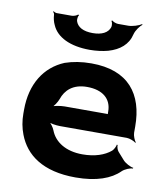

<svg xmlns="http://www.w3.org/2000/svg" viewBox="-86 -834 778 914"><g transform="rotate(10 303.0 -377.0)"><path d="M322 -538C274 -538 233 -531 195 -518C101 -479 44 -390 44 -265V-246C44 -211 50 -178 62 -147C97 -55 182 10 341 10C442 10 511 -16 552 -57C564 -69 591 -80 603 -79L604 -83C591 -84 564 -98 553 -111L522 -146C515 -154 511 -169 512 -177L508 -178C507 -170 499 -153 491 -146C460 -120 414 -104 354 -104C273 -104 219 -140 199 -192C194 -206 179 -226 168 -233L165 -229C176 -223 206 -218 226 -218H549C563 -218 585 -209 593 -202L595 -204C588 -212 579 -234 579 -248V-278C579 -434 502 -538 322 -538ZM440 -326V-320C440 -317 440 -311 442 -310L444 -312C443 -314 436 -314 432 -314H232C211 -314 177 -308 165 -301L169 -297C181 -305 196 -328 202 -344C217 -389 253 -424 321 -424C397 -424 440 -387 440 -326ZM302 -681C257 -681 228 -696 219 -725C217 -733 219 -749 224 -754L219 -756C215 -751 200 -745 190 -745H117C112 -745 104 -749 101 -751L99 -748C102 -746 106 -740 106 -735C107 -718 111 -701 118 -687C141 -633 206 -600 302 -600C333 -600 364 -604 390 -611C445 -627 483 -658 495 -710C500 -729 517 -752 529 -761L527 -764C514 -755 483 -745 463 -745H414C404 -745 389 -751 385 -756L380 -754C385 -749 387 -733 385 -725C376 -696 346 -681 302 -681Z"/></g></svg>

Font: Asimov
Style: EdgeWide
Weight: 500
Designer: Google
Version: Version 2.000980: 2014